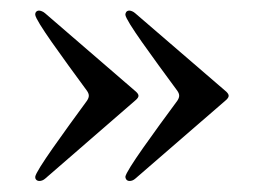

<svg xmlns="http://www.w3.org/2000/svg" viewBox="-20 -405 491 357"><path d="M400.9 -234.4 231.5 -380.3C228 -383.5 223.4 -385.3 220.5 -385.3C214.8 -385.3 213.1 -380.7 213.1 -377.5C214.5 -365.4 261.7 -301.5 309.7 -236.2C314.3 -229.4 314.3 -224.8 309.7 -217.7C266.7 -159.4 214.5 -88.1 213.1 -76.3C213.1 -73.2 215.2 -68.5 220.9 -68.5C224.8 -68.5 228.3 -70 231.5 -72.8L400.9 -219.5C406.6 -225.1 406.6 -228.7 400.9 -234.4ZM45.5 -76.3C45.1 -73.2 47.2 -68.5 53.3 -68.5C56.8 -68.5 60.7 -70 63.9 -72.8L233 -219.5C239 -225.1 239 -228.7 233 -234.4L63.9 -380.3C60.4 -383.5 55.4 -385.3 52.6 -385.3C47.2 -385.3 45.1 -380.7 45.5 -377.5C46.9 -365.4 93.8 -301.5 141.7 -236.2C146.3 -229.4 146.3 -224.8 141.7 -217.7C99.1 -159.4 46.9 -88.1 45.5 -76.3Z"/></svg>

Font: Margiela Serif Medium
Style: Regular
Weight: 500
Designer: Andreas Faust, Stefan Endress
Version: Version 1.002;FEAKit 1.0